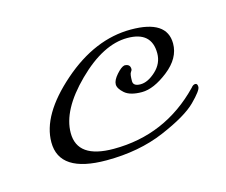

<svg xmlns="http://www.w3.org/2000/svg" viewBox="-44 -226 343 291"><g transform="rotate(-15 128.0 -80.0)"><path d="M93 11Q19 11 19 -37Q19 -80 71 -125.5Q123 -171 179.5 -171Q236 -171 236 -134Q236 -111 213 -93Q190 -75 171.5 -75Q153 -75 144.5 -82.5Q136 -90 136 -96.5Q136 -103 143.5 -111.5Q151 -120 156 -121Q165 -121 165 -113Q165 -111 163 -108.5Q161 -106 161 -95Q161 -87 172.5 -87Q184 -87 196.5 -98.5Q209 -110 209 -126Q209 -160 171 -160Q133 -160 92 -119.5Q51 -79 51 -43Q51 -3 108 -3Q189 -3 246 -62Q249 -66 252.5 -66Q256 -66 256 -60.5Q256 -55 240 -39Q224 -23 184 -6Q144 11 93 11Z"/></g></svg>

Font: Miss Fajardose
Style: Regular
Weight: 400
Version: Version 1.000